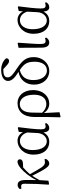

<svg xmlns="http://www.w3.org/2000/svg" viewBox="1092 -1939 1054 3278"><g transform="rotate(-90 1619.0 -300.0)"><path d="M538 -67C526 -63 507 -60 485 -60C418 -60 384 -143 284 -316C322 -359 359 -397 399 -432L462 -435C511 -437 538 -453 538 -488C538 -513 522 -524 501 -529C467 -526 435 -514 391 -478C320 -419 238 -320 184 -208C185 -259 185 -367 185 -382C185 -485 158 -526 99 -526C65 -526 46 -509 29 -487L38 -462C51 -464 64 -466 77 -466C111 -466 121 -448 121 -408L117 -193L105 2L115 11L173 0C176 -49 180 -102 183 -154C210 -204 232 -236 257 -277C377 -36 416 14 467 14C496 14 527 -5 546 -46Z M987 -191C983 -93 918 -28 847 -28C760 -28 696 -110 696 -273C696 -393 751 -487 850 -487C916 -487 970 -443 996 -363ZM1147 -60C1132 -52 1116 -48 1100 -48C1067 -48 1050 -65 1050 -132C1050 -209 1068 -373 1087 -514L1074 -523L1007 -507L1000 -434C969 -497 917 -528 853 -528C741 -528 618 -430 618 -254C618 -75 714 14 833 14C906 14 962 -16 996 -84C1005 -12 1031 14 1072 14C1110 14 1138 -8 1156 -37Z M1336 -286C1339 -415 1388 -489 1483 -489C1558 -489 1641 -423 1641 -246C1641 -123 1588 -36 1483 -36C1422 -36 1376 -63 1333 -108ZM1260 -4 1255 198 1267 207 1342 189 1328 -78C1368 -16 1426 14 1490 14C1611 14 1720 -89 1720 -264C1720 -430 1618 -528 1500 -528C1357 -528 1261 -432 1260 -235Z M2053 -26C1959 -26 1891 -116 1891 -254C1891 -380 1938 -455 2062 -489C2176 -413 2204 -355 2204 -232C2204 -108 2149 -26 2053 -26ZM2146 -708C2178 -679 2200 -672 2217 -672C2244 -672 2264 -691 2263 -722C2216 -780 2138 -807 2063 -807C1961 -807 1876 -769 1876 -690C1876 -619 1943 -566 2031 -511C1887 -487 1813 -377 1813 -246C1813 -93 1909 14 2044 14C2191 14 2283 -117 2283 -245C2283 -368 2242 -435 2094 -535C1990 -603 1937 -642 1937 -696C1937 -754 1987 -771 2077 -771Z M2534 14C2572 14 2601 -11 2616 -38L2607 -60C2592 -53 2577 -48 2559 -48C2526 -48 2508 -64 2507 -133C2506 -211 2514 -293 2529 -517L2519 -526L2442 -510L2444 -125C2444 -27 2476 14 2534 14Z M3050 -191C3046 -93 2981 -28 2910 -28C2823 -28 2759 -110 2759 -273C2759 -393 2814 -487 2913 -487C2979 -487 3033 -443 3059 -363ZM3210 -60C3195 -52 3179 -48 3163 -48C3130 -48 3113 -65 3113 -132C3113 -209 3131 -373 3150 -514L3137 -523L3070 -507L3063 -434C3032 -497 2980 -528 2916 -528C2804 -528 2681 -430 2681 -254C2681 -75 2777 14 2896 14C2969 14 3025 -16 3059 -84C3068 -12 3094 14 3135 14C3173 14 3201 -8 3219 -37Z"/></g></svg>

Font: Source Han Serif
Style: Regular
Weight: 400
Designer: Ryoko NISHIZUKA 西塚涼子 (kana & ideographs); Frank Grießhammer (Latin, Greek & Cyrillic); Wenlong ZHANG 张文龙 (bopomofo); San
Foundry: Adobe Systems Incorporated
Version: Version 1.001;PS 1.001;hotconv 16.6.54;makeotf.lib2.5.65590